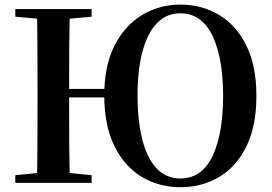

<svg xmlns="http://www.w3.org/2000/svg" viewBox="-20 -779 1160 818"><path d="M137.2 0Q139.2 -85.2 139.5 -171.8Q139.9 -258.5 139.9 -346.1V-393.6Q139.9 -481.3 139.5 -567.7Q139.2 -654.1 137.2 -740.5H277.9Q275.4 -655.6 274.9 -568.3Q274.4 -481 274.4 -392.8V-373.4Q274.4 -266.8 274.9 -176.7Q275.4 -86.6 277.9 0ZM45.1 0V-32.6L193.8 -47.3H221.3L370.3 -32.6V0ZM45.1 -707.9V-740.5H370.3V-707.9L221.3 -694.2H193.8ZM211.1 -364.1V-400H490V-364.1ZM748.6 18.6Q657.6 18.6 583.8 -25.6Q510 -69.9 467.1 -157.4Q424.2 -244.8 424.2 -373.1Q424.2 -497.8 467.4 -583.7Q510.7 -669.6 584.5 -714.5Q658.4 -759.4 748.6 -759.4Q839.2 -759.4 912.5 -715.9Q985.9 -672.4 1029.1 -586Q1072.4 -499.7 1072.4 -370.5Q1072.4 -241.5 1029.5 -154.9Q986.6 -68.2 913.4 -24.8Q840.2 18.6 748.6 18.6ZM748.6 -18.7Q796.3 -18.7 830.7 -44.3Q865.1 -69.8 887 -117.1Q908.9 -164.4 919.8 -228.9Q930.6 -293.5 930.6 -370.5Q930.6 -447.5 919.8 -511.7Q908.9 -575.9 887 -623.2Q865.1 -670.4 830.7 -696.3Q796.3 -722.2 748.6 -722.2Q701.2 -722.2 666.9 -696.3Q632.5 -670.4 610.1 -623.4Q587.6 -576.4 576.8 -512.7Q565.9 -448.9 565.9 -373.1Q565.9 -269.1 585.2 -188.9Q604.5 -108.6 645.2 -63.7Q685.9 -18.7 748.6 -18.7Z"/></svg>

Font: Noto Serif TC
Style: Regular
Weight: 200
Designer: Ryoko NISHIZUKA 西塚涼子 (kana & ideographs); Frank Grießhammer (Latin, Greek & Cyrillic); Wenlong ZHANG 张文龙 (bopomofo); San
Foundry: Adobe
Version: Version 2.001;hotconv 1.1.0;makeotfexe 2.6.0